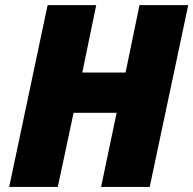

<svg xmlns="http://www.w3.org/2000/svg" viewBox="-20 -734 759 754"><path d="M567.9 0H377L438 -291H269L207 0H16.1L167 -713.9H357.9L303.2 -449.2H473.1L527.8 -713.9H719.2Z"/></svg>

Font: TypoPRO Open Sans
Style: Italic
Weight: 800
Italic angle: -12°
Foundry: Ascender Corporation
Version: Version 1.10